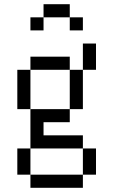

<svg xmlns="http://www.w3.org/2000/svg" viewBox="-20 -770 540 915"><path d="M375 -625V-687.5H312.5V-625ZM125 62.5V125H375V62.5ZM125 62.5Q125 62.5 125 -62.5H62.5Q62.5 -62.5 62.5 62.5ZM375 62.5H437.5Q437.5 62.5 437.5 -62.5H375Q375 -62.5 375 62.5ZM125 -62.5H375V-125H187.5V-187.5H312.5V-250H125ZM125 -250V-437.5H62.5V-250ZM312.5 -250H375V-437.5H312.5ZM125 -437.5H312.5V-500H125ZM375 -437.5H437.5Q437.5 -437.5 437.5 -562.5H375Q375 -562.5 375 -437.5ZM187.5 -687.5H125V-625H187.5ZM187.5 -687.5H312.5V-750H187.5Z"/></svg>

Font: BFUnifontExMono
Style: Regular
Weight: 500
Version: Version 15.0.06